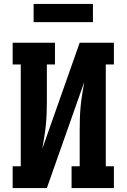

<svg xmlns="http://www.w3.org/2000/svg" viewBox="-20 -951 640 971"><path d="M44 0V-110H85V-625H44V-735H258V-625H217V-441Q217 -411 216 -380.5Q215 -350 212 -319.5Q209 -289 204 -259Q199 -229 194 -199L383 -735H556V-625H515V-110H556V0H342V-110H383V-294Q383 -324 384 -354.5Q385 -385 388 -415.5Q391 -446 396 -476Q401 -506 406 -536L217 0ZM150 -839V-931H450V-839Z"/></svg>

Font: Iosevka Curly Slab XBdEx
Style: Regular
Weight: 800
Width: 7
Monospace: yes
Designer: Belleve Invis
Foundry: Belleve Invis
Version: Version 11.0.0; ttfautohint (v1.8.3)